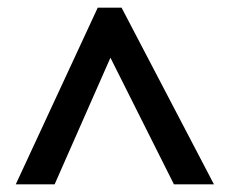

<svg xmlns="http://www.w3.org/2000/svg" viewBox="-20 -738 594 499"><path d="M21 -259 234 -718H296L536 -259H432L267 -588L122 -259Z"/></svg>

Font: Noto Sans Cherokee SemiBold
Style: Regular
Weight: 600
Designer: Monotype Design Team
Foundry: Monotype Imaging Inc.
Version: Version 2.001; ttfautohint (v1.8.4.7-5d5b)